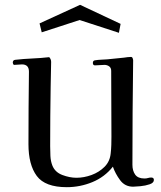

<svg xmlns="http://www.w3.org/2000/svg" viewBox="-20 -773 668 796"><path d="M618 -27Q618 -15 600.5 -9Q583 -3 562 -1Q541 1 532 1Q498 1 478 -26Q458 -53 448 -82Q414 -39 363 -18Q312 3 257 3Q167 3 132.5 -43.5Q98 -90 98 -175Q98 -250 98.5 -325.5Q99 -401 100 -476Q100 -506 71 -506Q63 -506 55 -505Q47 -504 39 -504Q36 -504 34.5 -507.5Q33 -511 33 -513Q33 -524 43 -525Q78 -529 113.5 -530.5Q149 -532 184 -536Q192 -528 192 -516Q192 -491 191 -465Q190 -439 190 -413Q189 -352 188.5 -290.5Q188 -229 188 -167Q188 -148 189 -126.5Q190 -105 197 -87Q208 -59 238.5 -47.5Q269 -36 297 -36Q328 -36 359.5 -47.5Q391 -59 413.5 -81.5Q436 -104 439 -138Q441 -155 441.5 -172.5Q442 -190 442 -207L441 -479Q441 -492 432.5 -498Q424 -504 413 -504Q403 -504 393.5 -503Q384 -502 374 -502Q365 -502 365 -512Q365 -522 374 -523Q386 -525 399 -525.5Q412 -526 425 -527L494 -534Q501 -535 508.5 -536Q516 -537 523 -537Q528 -537 530 -531.5Q532 -526 532 -523Q529 -306 529 -90Q529 -65 540.5 -49Q552 -33 579 -33Q587 -33 593.5 -35Q600 -37 607 -37Q618 -37 618 -27ZM480 -674 473 -637 310 -690 153 -639 144 -676 312 -753Z"/></svg>

Font: Kaisei HarunoUmi
Style: Regular
Weight: 400
Designer: Font-Kai, 金井和夫
Foundry: KAZUO KANAI
Version: Version 5.003